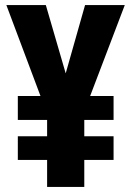

<svg xmlns="http://www.w3.org/2000/svg" viewBox="-20 -734 517 754"><path d="M238 -446 314 -714H470L334 -357H426V-263H311V-199H426V-106H311V0H165V-106H50V-199H165V-263H50V-357H139L5 -714H160Z"/></svg>

Font: Noto Sans Sinhala ExtraCondensed ExtraBold
Style: Regular
Weight: 800
Width: 2
Designer: Jelle Bosma - Monotype Design Team
Foundry: Monotype Imaging Inc.
Version: Version 2.006; ttfautohint (v1.8.4.7-5d5b)